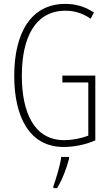

<svg xmlns="http://www.w3.org/2000/svg" viewBox="-20 -744 565 985"><path d="M300 -356V-321H433V-48C398 -35 353 -25 309 -25C157 -25 92 -164 92 -355C92 -554 162 -689 316 -689C357 -689 400 -679 445 -648L462 -680C413 -712 366 -724 315 -724C138 -724 53 -574 53 -355C53 -144 131 10 307 10C358 10 418 -1 469 -24V-356ZM334 71V61H294C290 101 267 175 254 211V221H273C300 177 322 118 334 71Z"/></svg>

Font: Noto Sans ExtraCondensed ExtraLight
Style: Regular
Weight: 200
Width: 2
Designer: Monotype Design Team
Foundry: Monotype Imaging Inc.
Version: Version 2.013